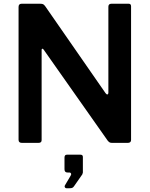

<svg xmlns="http://www.w3.org/2000/svg" viewBox="-20 -762 798 1024"><path d="M667 -742Q679 -742 679 -728V-15Q679 -8 674.5 -4Q670 0 662 0H579Q572 0 567 -1.5Q562 -3 555 -11L213 -497Q209 -503 205.5 -502Q202 -501 202 -496V-16Q203 0 185 0H97Q79 0 79 -16V-725Q79 -742 95 -742H195Q205 -742 210 -739.5Q215 -737 221 -729L543 -265Q549 -257 553.5 -258.5Q558 -260 558 -268V-726Q558 -742 574 -742ZM334 242Q329 242 326 237Q323 232 326 227L355 178Q361 170 359 164Q357 158 349 158H340Q324 158 324 141V78Q324 63 337 63H409Q422 63 422 75V158Q422 160 420.5 163Q419 166 419 168L375 231Q371 237 366 239.5Q361 242 350 242Z"/></svg>

Font: Libre Franklin SemiBold
Style: Regular
Weight: 600
Designer: Pablo Impallari, Rodrigo Fuenzalida, Nhung Nguyen
Foundry: Impallari Type
Version: Version 3.000